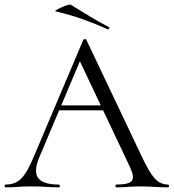

<svg xmlns="http://www.w3.org/2000/svg" viewBox="-23 -805 746 825"><path d="M213 -331 228 -352H434L441 -331ZM699 -12Q703 -12 703 -6Q703 0 699 0Q670 0 640 -2Q610 -4 582 -4Q551 -4 528 -2Q505 0 477 0Q473 0 473 -6Q473 -12 477 -12Q530 -12 543 -27.5Q556 -43 536 -86L314 -555L339 -586L145 -127Q120 -66 142 -39Q164 -12 229 -12Q234 -12 234 -6Q234 0 229 0Q199 0 174 -2Q149 -4 111 -4Q75 -4 53.5 -2Q32 0 1 0Q-3 0 -3 -6Q-3 -12 1 -12Q28 -12 48 -22.5Q68 -33 85.5 -59.5Q103 -86 124 -136L335 -634Q337 -637 342 -637Q347 -637 348 -634L584 -137Q607 -88 625 -60.5Q643 -33 660.5 -22.5Q678 -12 699 -12ZM440 -679Q389 -702 336.5 -721Q284 -740 217 -756Q211 -757 219 -762Q227 -767 240.5 -773Q254 -779 266 -783Q278 -787 282 -784Q320 -761 359 -737Q398 -713 444 -689Q448 -688 446 -682.5Q444 -677 440 -679Z"/></svg>

Font: Cormorant Light
Style: Regular
Weight: 400
Version: Version 4.000